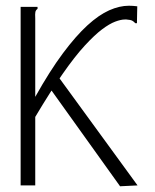

<svg xmlns="http://www.w3.org/2000/svg" viewBox="-20 -647 540 670"><path d="M52 -623H102H111V-616Q105 -612 103.5 -605.5Q102 -599 103 -582V-309Q154 -400 199.5 -461Q245 -522 285 -558.5Q325 -595 361 -611Q397 -627 430 -627Q437 -627 444 -626.5Q451 -626 459 -625L458 -575V-566H452Q448 -571 442 -574.5Q436 -578 421 -579Q420 -579 419 -579Q418 -579 416 -579Q402 -579 382 -571.5Q362 -564 336 -544.5Q310 -525 275.5 -487.5Q241 -450 198.5 -389Q156 -328 103 -239V0H52ZM147 -349 183 -380 460 0 399 3Z"/></svg>

Font: Inconsolata Light
Style: Regular
Weight: 300
Designer: Raph Levien, Cyreal, Brenton Simpson
Foundry: Raph Levien, Cyreal, Google
Version: Version 3.001